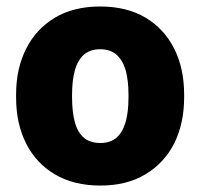

<svg xmlns="http://www.w3.org/2000/svg" viewBox="-20 -558 613 588"><path d="M287.6 10.3Q206.1 10.3 148.4 -23.9Q90.8 -57.6 60.1 -118.4Q29.3 -179.2 29.3 -259.3V-269Q29.3 -348.1 60.1 -408.7Q90.3 -469.2 147.9 -503.7Q205.6 -538.1 286.6 -538.1Q368.2 -538.1 425.8 -503.9Q482.9 -469.7 513.4 -409.2Q543.9 -348.6 543.9 -269V-259.3Q543.9 -180.7 513.7 -119.1Q482.9 -58.6 425.5 -24.2Q368.2 10.3 287.6 10.3ZM287.6 -120.1Q318.4 -120.1 337.9 -137.2Q356.4 -154.3 365 -185.3Q373.5 -216.3 373.5 -259.3V-269Q373.5 -309.6 365.2 -341.8Q356.4 -372.6 337.4 -389.9Q318.4 -407.2 286.6 -407.2Q255.9 -407.2 236.3 -390.1Q217.3 -372.6 209 -341.6Q200.7 -310.5 200.7 -269V-259.3Q200.7 -216.8 209 -184.6Q217.3 -153.3 236.3 -136.7Q255.4 -120.1 287.6 -120.1Z"/></svg>

Font: Battambang Black
Style: Regular
Weight: 900
Designer: Danh Hong
Version: Version 8.002; ttfautohint (v1.8.3)